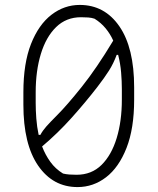

<svg xmlns="http://www.w3.org/2000/svg" viewBox="-20 -740 640 780"><path d="M304 -720Q405 -720 465 -633Q525 -546 525 -385V-335Q525 -218 494 -139Q463 -60 411 -20Q359 20 295 20Q195 20 135 -67Q75 -154 75 -315V-365Q75 -483 106 -561.5Q137 -640 189 -680Q241 -720 304 -720ZM309 -670Q249 -670 208 -630Q167 -590 146 -521Q125 -452 125 -365V-322Q125 -292 127.5 -258.5Q130 -225 137 -192H144Q153 -209 168 -226Q183 -243 212 -272Q252 -312 312 -387Q372 -462 440 -575Q428 -602 409 -625Q390 -648 364 -664Q352 -668 338.5 -669Q325 -670 309 -670ZM236 -35Q248 -32 262 -31Q276 -30 291 -30Q352 -30 392.5 -70Q433 -110 454 -179Q475 -248 475 -335V-378Q475 -410 472 -446Q469 -482 460 -517H454Q441 -482 423 -453.5Q405 -425 375 -386Q327 -324 271 -261.5Q215 -199 151 -145Q164 -111 184.5 -82.5Q205 -54 236 -35Z"/></svg>

Font: Recursive Mn Csl St Lt
Style: Regular
Weight: 300
Monospace: yes
Version: Version 1.079;hotconv 1.0.112;makeotfexe 2.5.65598; ttfautoh